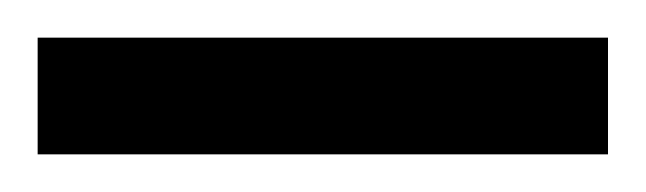

<svg xmlns="http://www.w3.org/2000/svg" viewBox="-20 -710 343 102"><path d="M0 -628V-690H303V-628Z"/></svg>

Font: Muli
Style: Regular
Weight: 400
Designer: Vernon Adams
Foundry: Vernon Adams
Version: Version 2.000